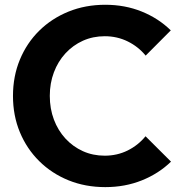

<svg xmlns="http://www.w3.org/2000/svg" viewBox="-20 -767 772 802"><path d="M694.3 -91.8Q643.1 -42 572.8 -13.7Q502.4 14.6 419.9 14.6Q336.4 14.6 266.1 -13.9Q195.8 -42.5 143.8 -94Q91.8 -145.5 63 -214.8Q34.2 -284.2 34.2 -366.2Q34.2 -448.2 63 -517.8Q91.8 -587.4 143.8 -638.7Q195.8 -689.9 266.1 -718.5Q336.4 -747.1 419.9 -747.1Q502 -747.1 572 -718.8Q642.1 -690.4 693.4 -640.1L588.4 -534.7Q557.6 -572.3 513.4 -594Q469.2 -615.7 417.5 -615.7Q368.2 -615.7 326.4 -596.9Q284.7 -578.1 253.4 -544.2Q222.2 -510.3 205.1 -464.8Q188 -419.4 188 -366.7Q188 -313 205.1 -267.6Q222.2 -222.2 253.4 -188.2Q284.7 -154.3 326.4 -135.5Q368.2 -116.7 417.5 -116.7Q469.2 -116.7 513.2 -138.4Q557.1 -160.2 587.9 -197.8Z"/></svg>

Font: Kumbh Sans
Style: Bold
Weight: 700
Version: Version 1.005